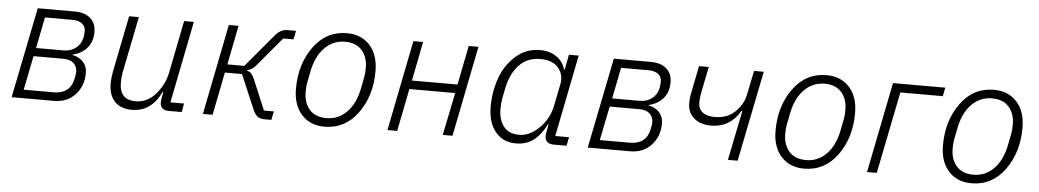

<svg xmlns="http://www.w3.org/2000/svg" viewBox="-34 -797 5854 1082"><g transform="rotate(5 2893.0 -256.0)"><path d="M43 0 146 -512H355Q412 -512 444 -484Q476 -456 476 -406Q476 -352 446 -316.5Q416 -281 364 -269L363 -267Q403 -259 425.5 -234Q448 -209 448 -172Q448 -99 402.5 -49.5Q357 0 282 0ZM107 -48H276Q369 -48 387 -133Q393 -162 393 -172Q393 -204 373 -222.5Q353 -241 313 -241H146ZM156 -288H312Q351 -288 380 -309.5Q409 -331 417 -369Q421 -392 421 -406Q421 -433 401.5 -448.5Q382 -464 346 -464H191Z M663 -512H718L654 -193Q649 -168 649 -136Q649 -38 740 -38Q804 -38 849 -87Q900 -142 915 -215L974 -512H1029L937 -49H1014L1005 0H932Q883 0 883 -46Q883 -54 886 -70L892 -103H888Q833 12 724 12Q660 12 626 -24.5Q592 -61 592 -127Q592 -153 599 -193Z M1125 0 1227 -512H1282L1238 -290H1334L1490 -476Q1519 -512 1560 -512H1607L1597 -463H1539L1403 -301Q1380 -272 1353 -268L1352 -264Q1367 -261 1376 -251Q1385 -241 1395 -218L1466 -49H1522L1512 0H1474Q1447 0 1432 -12.5Q1417 -25 1405 -55L1325 -243H1228L1180 0Z M1813 12Q1732 12 1683.5 -41.5Q1635 -95 1635 -188Q1635 -327 1706.5 -425.5Q1778 -524 1895 -524Q1976 -524 2024.5 -470.5Q2073 -417 2073 -324Q2073 -185 2001.5 -86.5Q1930 12 1813 12ZM1820 -37Q1887 -37 1935 -85.5Q1983 -134 2000 -221L2012 -282Q2017 -305 2017 -338Q2017 -399 1984 -437Q1951 -475 1888 -475Q1821 -475 1773 -426.5Q1725 -378 1708 -291L1696 -230Q1691 -208 1691 -174Q1691 -113 1724 -75Q1757 -37 1820 -37Z M2169 0 2271 -512H2326L2282 -290H2540L2584 -512H2639L2537 0H2482L2531 -241H2272L2224 0Z M3182 0H3110Q3060 0 3060 -45Q3060 -56 3063 -70L3071 -112H3068Q3036 -49 2995 -18.5Q2954 12 2896 12Q2823 12 2780 -40.5Q2737 -93 2737 -181Q2737 -267 2764 -343.5Q2791 -420 2849.5 -472Q2908 -524 2987 -524Q3041 -524 3079.5 -498Q3118 -472 3131 -425H3134L3151 -512H3206L3114 -49H3192ZM3017 -85Q3077 -139 3093 -222L3117 -341Q3128 -394 3096 -434Q3064 -474 2992 -474Q2921 -474 2874.5 -426.5Q2828 -379 2810 -294L2798 -234Q2793 -202 2793 -175Q2793 -114 2822 -76Q2851 -38 2909 -38Q2967 -38 3017 -85Z M3302 0 3405 -512H3614Q3671 -512 3703 -484Q3735 -456 3735 -406Q3735 -352 3705 -316.5Q3675 -281 3623 -269L3622 -267Q3662 -259 3684.5 -234Q3707 -209 3707 -172Q3707 -99 3661.5 -49.5Q3616 0 3541 0ZM3366 -48H3535Q3628 -48 3646 -133Q3652 -162 3652 -172Q3652 -204 3632 -222.5Q3612 -241 3572 -241H3405ZM3415 -288H3571Q3610 -288 3639 -309.5Q3668 -331 3676 -369Q3680 -392 3680 -406Q3680 -433 3660.5 -448.5Q3641 -464 3605 -464H3450Z M4095 0 4152 -281H4147Q4090 -184 3983 -184Q3921 -184 3885.5 -216Q3850 -248 3850 -296Q3850 -331 3857 -363L3887 -512H3942L3912 -364Q3906 -332 3906 -307Q3906 -273 3930 -253.5Q3954 -234 3999 -234Q4071 -234 4115.5 -278Q4160 -322 4170 -375L4198 -512H4253L4150 0Z M4526 12Q4445 12 4396.5 -41.5Q4348 -95 4348 -188Q4348 -327 4419.5 -425.5Q4491 -524 4608 -524Q4689 -524 4737.5 -470.5Q4786 -417 4786 -324Q4786 -185 4714.5 -86.5Q4643 12 4526 12ZM4533 -37Q4600 -37 4648 -85.5Q4696 -134 4713 -221L4725 -282Q4730 -305 4730 -338Q4730 -399 4697 -437Q4664 -475 4601 -475Q4534 -475 4486 -426.5Q4438 -378 4421 -291L4409 -230Q4404 -208 4404 -174Q4404 -113 4437 -75Q4470 -37 4533 -37Z M4882 0 4984 -512H5280L5270 -463H5030L4937 0Z M5473 12Q5392 12 5343.5 -41.5Q5295 -95 5295 -188Q5295 -327 5366.5 -425.5Q5438 -524 5555 -524Q5636 -524 5684.5 -470.5Q5733 -417 5733 -324Q5733 -185 5661.5 -86.5Q5590 12 5473 12ZM5480 -37Q5547 -37 5595 -85.5Q5643 -134 5660 -221L5672 -282Q5677 -305 5677 -338Q5677 -399 5644 -437Q5611 -475 5548 -475Q5481 -475 5433 -426.5Q5385 -378 5368 -291L5356 -230Q5351 -208 5351 -174Q5351 -113 5384 -75Q5417 -37 5480 -37Z"/></g></svg>

Font: IBM Plex Sans Light
Style: Italic
Weight: 300
Italic angle: -11.31°
Designer: Mike Abbink, Paul van der Laan, Pieter van Rosmalen
Foundry: Bold Monday
Version: Version 3.0